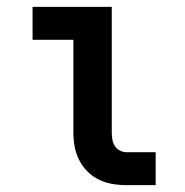

<svg xmlns="http://www.w3.org/2000/svg" viewBox="-20 -540 540 560"><path d="M349 0Q328 0 307.5 -3.5Q287 -7 268.5 -16Q250 -25 235 -40Q220 -55 210.5 -74Q201 -93 197.5 -113.5Q194 -134 194 -155V-424H75V-520H306V-155Q306 -144 307.5 -134Q309 -124 314.5 -115Q320 -106 329.5 -101Q339 -96 349 -96H434V0Z"/></svg>

Font: Iosevka Gothic
Style: Bold
Weight: 700
Monospace: yes
Designer: Belleve Invis
Foundry: Belleve Invis
Version: Version 15.5.1; ttfautohint (v1.8.4)